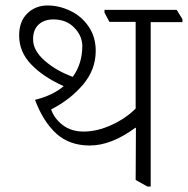

<svg xmlns="http://www.w3.org/2000/svg" viewBox="-20 -670 687 702"><path d="M647 -600V-589H531V12H519L476 -12L477 -202L475 -203Q387 -138 308 -138Q234 -138 186 -181.5Q138 -225 108 -305Q173 -321 213 -355Q139 -388 94.5 -434Q50 -480 50 -540Q50 -592 80 -621Q110 -650 154 -650Q196 -650 237 -630.5Q278 -611 304 -573Q330 -535 330 -484Q330 -415 283 -360Q236 -305 167 -270Q178 -237 209 -213Q240 -189 286 -189Q335 -189 387.5 -213Q440 -237 476 -273V-590H380L362 -624V-634H626ZM101 -526Q101 -485 143.5 -448Q186 -411 246 -389Q281 -437 281 -503Q280 -540 251 -569.5Q222 -599 175 -599Q142 -599 121.5 -580.5Q101 -562 101 -527Z"/></svg>

Font: Martel UltraLight
Style: Regular
Weight: 250
Designer: Dan Reynolds
Foundry: Dan Reynolds
Version: Version 1.001; ttfautohint (v1.1) -l 5 -r 5 -G 72 -x 0 -D la